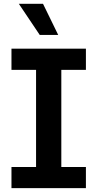

<svg xmlns="http://www.w3.org/2000/svg" viewBox="-20 -981 508 1001"><path d="M427.9 0H39.8V-110.4H168V-616.8H39.8V-727.3H427.9V-616.8H299.7V-110.4H427.9ZM283.4 -799H187.1L78.1 -961.3H204.2Z"/></svg>

Font: Linik Sans SemiBold
Style: Regular
Weight: 600
Designer: Rasmus Andersson (font), Cristiano Sobral (main changes)
Foundry: rsms
Version: Version 3.018;June 1, 2022;FontCreator 14.0.0.2814 64-bit; t